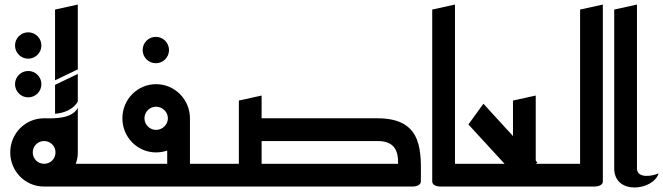

<svg xmlns="http://www.w3.org/2000/svg" viewBox="-20 -820 2915 844"><path d="M46 -620C46 -588 72 -562 104 -562C136 -562 162 -588 162 -620C162 -652 136 -678 104 -678C72 -678 46 -652 46 -620ZM46 -450C46 -418 72 -392 104 -392C136 -392 162 -418 162 -450C162 -482 136 -508 104 -508C72 -508 46 -482 46 -450Z M222 -467 322 -515V-800L222 -778ZM222 -320C260 -322 304 -340 322 -374V-495L222 -447ZM25 -150C25 -67 91 0 173 0H435V-100H313C319 -116 322 -132 322 -150V-346C295 -294 208 -300 173 -300C91 -300 25 -233 25 -150ZM124 -150C124 -178 146 -200 174 -200C202 -200 224 -178 224 -150C224 -122 202 -100 174 -100C146 -100 124 -122 124 -150Z M607 -600C607 -568 633 -542 665 -542C697 -542 723 -568 723 -600C723 -632 697 -658 665 -658C633 -658 607 -632 607 -600Z M518 -300C518 -217 584 -150 666 -150C683 -150 700 -153 715 -158V-100H395V0H935V-100H815V-300C815 -383 748 -450 666 -450C584 -450 518 -383 518 -300ZM615 -300C615 -328 638 -351 666 -351C694 -351 718 -328 718 -300C718 -272 694 -249 666 -249C638 -249 615 -272 615 -300Z M1830 -23C1830 -143 1847 -300 1640 -300H1130V-400L1030 -378V-100H895V0H1790C1790 0 1830 2 1830 -23ZM1640 -200C1715 -200 1731 -156 1730 -100H1130V-200Z M1980 -800 1880 -778V-23C1880 2 1920 0 1920 0H2100V-100H1980Z M2060 -100V0H2450V-100H2336L2342 -106L2335 -114V-400L2235 -378V-222L2105 -364L2039 -273L2198 -100Z M2630 -800 2530 -778V-100H2410V0H2590C2590 0 2630 2 2630 -23Z M2780 -800 2680 -778V-80C2680 40 2854 17 2875 -58C2850 -46 2780 -33 2780 -80Z"/></svg>

Font: Reem Kufi
Style: Regular
Weight: 400
Designer: Khaled Hosny
Version: Version 0.007